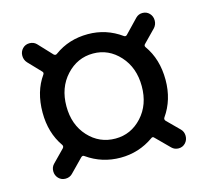

<svg xmlns="http://www.w3.org/2000/svg" viewBox="-77 -695 709 654"><g transform="rotate(-15 277.5 -368.0)"><path d="M102.5 -139.6Q92.8 -129.9 78.1 -129.9Q63.5 -129.9 53.7 -140.1Q43.9 -150.4 43.9 -165Q43.9 -179.7 53.7 -189.5L95.7 -232.4Q100.6 -238.3 96.7 -244.1Q60.5 -295.9 60.5 -367.2Q60.5 -441.4 96.7 -492.2Q100.6 -498 95.7 -502.9L53.7 -546.9Q43.9 -557.6 43.9 -572.3Q43.9 -586.9 53.7 -597.2Q63.5 -607.4 78.1 -607.4Q92.8 -607.4 102.5 -597.7L148.4 -548.8Q154.3 -543.9 160.2 -548.8Q210.9 -585.9 278.3 -585.9Q342.8 -585.9 395.5 -547.9Q401.4 -543.9 406.2 -548.8L453.1 -597.7Q462.9 -607.4 476.6 -607.4Q491.2 -607.4 501 -597.2Q510.7 -586.9 510.7 -572.3Q510.7 -557.6 501 -546.9L458 -502.9Q453.1 -498 457 -492.2Q494.1 -440.4 494.1 -367.2Q494.1 -296.9 457 -244.1Q453.1 -238.3 458 -232.4L501 -189.5Q510.7 -179.7 510.7 -165Q510.7 -150.4 501 -140.1Q491.2 -129.9 477.1 -129.9Q462.9 -129.9 453.1 -139.6L406.2 -186.5Q401.4 -192.4 395.5 -187.5Q342.8 -150.4 278.3 -150.4Q212.9 -150.4 160.2 -187.5Q154.3 -192.4 148.4 -186.5ZM278.3 -217.8Q333 -217.8 371.6 -259.8Q410.2 -301.8 410.2 -367.2Q410.2 -432.6 371.6 -475.1Q333 -517.6 278.3 -517.6Q222.7 -517.6 183.6 -475.1Q144.5 -432.6 144.5 -367.2Q144.5 -301.8 183.1 -259.8Q221.7 -217.8 278.3 -217.8Z"/></g></svg>

Font: Gen Jyuu Gothic Regular
Style: Regular
Weight: 400
Designer: [Source Han Sans]
Ryoko NISHIZUKA  (kana & ideographs); Paul D. Hunt (Latin, Greek & Cyrillic); Wenlong ZHANG  (bopomofo
Version: Version 1.002.20150607